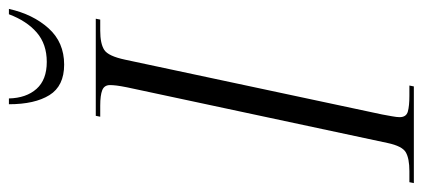

<svg xmlns="http://www.w3.org/2000/svg" viewBox="-302 -670 949 431"><g transform="rotate(-90 172.5 -454.5)"><path d="M-23 0 -21 -10H4Q32 -10 46 -18Q60 -26 67 -59L192 -644Q195 -659 196 -667.5Q197 -676 197 -682Q197 -695 185.5 -699.5Q174 -704 151 -704H126L128 -714H346L344 -704H319Q290 -704 276 -695Q262 -686 254 -648L131 -71Q129 -60 127 -49Q125 -38 125 -32Q125 -17 137.5 -13.5Q150 -10 173 -10H196L194 0ZM243 -785Q195 -785 174.5 -818Q154 -851 154 -909H167Q168 -870 188.5 -847Q209 -824 249 -824Q289 -824 315 -846.5Q341 -869 356 -909H368Q356 -855 324.5 -820Q293 -785 243 -785Z"/></g></svg>

Font: Noto Serif Display ExtraCondensed Light
Style: Italic
Weight: 300
Width: 2
Italic angle: -12°
Designer: Monotype Design Team
Foundry: Monotype Imaging Inc.
Version: Version 2.009